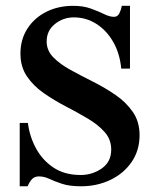

<svg xmlns="http://www.w3.org/2000/svg" viewBox="-20 -632 543 665"><path d="M463.4 -164.1Q463.4 -110.8 435.8 -70.8Q408.2 -30.8 362.1 -8.8Q315.9 13.2 260.7 13.2Q220.7 13.2 194.8 4.6Q168.9 -3.9 150.9 -12.5Q132.8 -21 114.7 -21Q99.1 -21 90.3 -11Q81.5 -1 75.7 13.2H48.3V-206.1H76.7Q82 -161.1 103.8 -119.9Q125.5 -78.6 164.3 -52.2Q203.1 -25.9 259.3 -25.9Q299.8 -25.9 332.5 -48.6Q365.2 -71.3 365.2 -113.8Q365.2 -148.9 342.5 -174.6Q319.8 -200.2 283.9 -221.4Q248 -242.7 208 -263.4Q168 -284.2 132.1 -309.1Q96.2 -334 73.5 -367.2Q50.8 -400.4 50.8 -446.3Q50.8 -495.6 75 -533Q99.1 -570.3 140.4 -591.1Q181.6 -611.8 233.9 -611.8Q268.6 -611.8 294.7 -602.3Q320.8 -592.8 340.3 -583.3Q359.9 -573.7 375 -573.7Q387.2 -573.7 393.3 -585.7Q399.4 -597.7 401.9 -611.8H430.2V-394.5H399.9Q395 -446.8 372.1 -486.8Q349.1 -526.9 313.7 -549.3Q278.3 -571.8 235.8 -571.8Q198.7 -571.8 170.2 -548.8Q141.6 -525.9 141.6 -488.3Q141.6 -457 164.8 -433.3Q188 -409.7 224.6 -389.6Q261.2 -369.6 302.5 -348.9Q343.8 -328.1 380.4 -303Q417 -277.8 440.2 -244.1Q463.4 -210.4 463.4 -164.1Z"/></svg>

Font: Scheherazade New SemiBold
Style: Regular
Weight: 600
Designer: SIL International
Foundry: SIL International
Version: Version 4.000